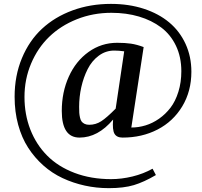

<svg xmlns="http://www.w3.org/2000/svg" viewBox="-20 -811 1042 988"><path d="M562 -195.8Q483.9 -103 389.2 -103Q297.9 -103 297.9 -240.2Q297.9 -336.4 334 -416.5Q370.1 -496.6 435.8 -543.7Q501.5 -590.8 583 -590.8Q624 -590.8 653.8 -586.4Q683.6 -582 719.2 -568.8L655.8 -154.8Q692.9 -154.8 729 -165.8Q765.1 -176.8 798.6 -200.2Q832 -223.6 857.4 -256.8Q882.8 -290 897.9 -338.6Q913.1 -387.2 913.1 -444.8Q913.1 -517.6 885.5 -575.4Q857.9 -633.3 809.1 -669.9Q760.3 -706.5 695.3 -725.8Q630.4 -745.1 553.2 -745.1Q458.5 -745.1 375.2 -711.9Q292 -678.7 232.9 -621.3Q173.8 -564 139.9 -483.6Q106 -403.3 106 -312Q106 -221.7 136.2 -144.3Q166.5 -66.9 222.7 -10.3Q278.8 46.4 363.5 78.6Q448.2 110.8 551.8 110.8Q605.5 110.8 661.6 97.2Q717.8 83.5 765.1 57.1L782.2 89.8Q720.7 126 668.7 141.6Q616.7 157.2 540 157.2Q476.1 157.2 416.3 144Q356.4 130.9 302 105.5Q247.6 80.1 202.6 40Q157.7 0 124.8 -51Q91.8 -102.1 73.5 -168.9Q55.2 -235.8 55.2 -313Q55.2 -421.4 92.8 -511.7Q130.4 -602.1 196.3 -663.1Q262.2 -724.1 353.5 -757.6Q444.8 -791 550.8 -791Q643.1 -791 720 -765.9Q796.9 -740.7 850.8 -695.6Q904.8 -650.4 934.8 -585.2Q964.8 -520 964.8 -441.9Q964.8 -341.8 918 -263.9Q871.1 -186 790.8 -144.5Q710.4 -103 610.8 -103Q580.6 -103 569.1 -122.8Q557.6 -142.6 562 -195.8ZM439 -168.9Q472.7 -168.9 500.7 -187Q528.8 -205.1 575.2 -252L619.1 -546.9Q591.3 -550.8 567.9 -550.8Q523.9 -550.8 488.3 -524.4Q452.6 -498 431.2 -455.6Q409.7 -413.1 398.4 -362.8Q387.2 -312.5 387.2 -261.2Q387.2 -242.7 387.9 -231Q388.7 -219.2 391.6 -206.1Q394.5 -192.9 399.9 -185.8Q405.3 -178.7 415 -173.8Q424.8 -168.9 439 -168.9Z"/></svg>

Font: Adamina
Style: Regular
Weight: 400
Designer: Cyreal (www.cyreal.org)
Foundry: Cyreal (www.cyreal.org)
Version: Version 1.010